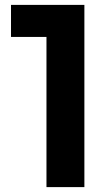

<svg xmlns="http://www.w3.org/2000/svg" viewBox="-20 -765 453 785"><path d="M170 -614H25V-745H325V0H170Z"/></svg>

Font: Evergrow Sans 
Style: ExtraBold
Weight: 800
Foundry: 10Web
Version: Version 1.000